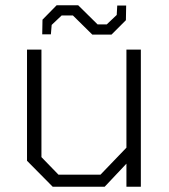

<svg xmlns="http://www.w3.org/2000/svg" viewBox="-20 -712 645 732"><path d="M332 -580 258 -653H215L177 -617L174 -581H141L142 -637L196 -692H278L352 -619H387L425 -655L427 -691H461L460 -635L405 -580ZM181 0 83 -99V-523H138V-113L203 -46H363L462 -149V-523H517V0H462V-88L379 0Z"/></svg>

Font: Tomorrow Light
Style: Regular
Weight: 300
Designer: Tony de Marco, Monica Rizzolli
Foundry: Just in Type
Version: Version 2.002